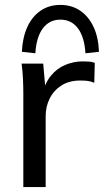

<svg xmlns="http://www.w3.org/2000/svg" viewBox="-20 -762 423 782"><path d="M75 0V-380Q75 -410 73.5 -441.5Q72 -473 68 -503H156L167 -377L152 -376Q162 -422 186.5 -452.5Q211 -483 245.5 -497.5Q280 -512 317 -512Q333 -512 344 -511Q355 -510 366 -506L364 -425Q349 -431 336.5 -432.5Q324 -434 306 -434Q262 -434 230.5 -414Q199 -394 182.5 -361Q166 -328 166 -290V0ZM124 -545 69 -551Q72 -610 91.5 -652.5Q111 -695 145.5 -718.5Q180 -742 226 -742Q272 -742 306.5 -718.5Q341 -695 361 -652.5Q381 -610 383 -551L328 -545Q324 -611 297.5 -646.5Q271 -682 226 -682Q181 -682 154.5 -646.5Q128 -611 124 -545Z"/></svg>

Font: Mulish Medium
Style: Regular
Weight: 500
Designer: Vernon Adams
Foundry: Vernon Adams
Version: Version 3.603; ttfautohint (v1.8.3)